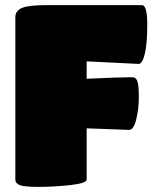

<svg xmlns="http://www.w3.org/2000/svg" viewBox="-20 -731 626 751"><path d="M40 -29V-663Q40 -689 66 -700Q92 -711 164 -711H535Q556 -711 556 -635.5Q556 -560 546.5 -520.5Q537 -481 522 -481L319 -491V-423Q452 -429 497 -429Q512 -429 517.5 -413Q523 -397 523 -351.5Q523 -306 513 -264.5Q503 -223 485 -223L319 -229V-29Q319 -14 254.5 -7Q190 0 132 0Q74 0 57 -7Q40 -14 40 -29Z"/></svg>

Font: Titan One
Style: Regular
Weight: 400
Designer: Rodrigo Fuenzalida
Foundry: Rodrigo Fuenzalida
Version: Version 1.001